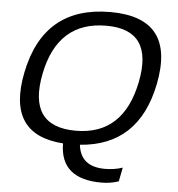

<svg xmlns="http://www.w3.org/2000/svg" viewBox="-59 -758 931 1005"><g transform="rotate(5 406.5 -256.0)"><path d="M353.5 -68.4Q603.5 -68.4 660.2 -351.1Q715.8 -629.9 465.8 -629.9Q210.4 -629.9 154.8 -351.1Q98.1 -68.4 353.5 -68.4ZM293 3.4Q-7.3 -17.1 59.1 -348.1Q129.9 -703.1 480.5 -703.1Q825.7 -703.1 754.9 -348.1Q689 -19.5 381.8 2.9Q394.5 115.7 520 117.2Q573.7 117.2 615.7 102.5L601.1 175.8Q559.1 190.4 510.3 190.4Q293.9 190.4 293 3.4Z"/></g></svg>

Font: Sansation
Style: Italic
Weight: 400
Designer: Bernd Montag
Version: Version 1.301